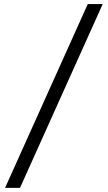

<svg xmlns="http://www.w3.org/2000/svg" viewBox="-20 -801 528 941"><path d="M483.4 -781.2 78.1 119.6H4.9L410.2 -781.2Z"/></svg>

Font: Andika
Style: Regular
Weight: 400
Designer: Victor Gaultney, Annie Olsen, Julie Remington, Don Collingsworth, Eric Hays
Foundry: SIL International
Version: Version 1.001